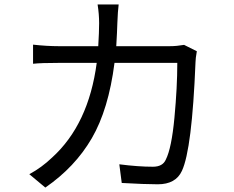

<svg xmlns="http://www.w3.org/2000/svg" viewBox="-20 -807 1040 854"><path d="M798.8 -607.4 855.5 -579.1Q849.6 -545.9 849.6 -530.3Q834 -142.6 789.1 -46.9Q761.7 12.7 681.6 12.7Q625 12.7 521.5 6.8L510.7 -76.2Q594.7 -65.4 660.2 -65.4Q704.1 -65.4 717.8 -97.7Q743.2 -148.4 755.9 -283.7Q768.6 -418.9 768.6 -527.3H489.3Q462.9 -320.3 388.2 -191.9Q313.5 -63.5 181.6 27.3L110.4 -32.2Q165 -61.5 211.9 -106.4Q374 -253.9 410.2 -527.3H242.2Q162.1 -527.3 127 -523.4V-608.4Q188.5 -601.6 241.2 -601.6H417Q420.9 -666 420.9 -704.1Q420.9 -744.1 414.1 -787.1H507.8Q503.9 -756.8 502 -705.1Q501 -667 497.1 -601.6H735.4Q765.6 -601.6 798.8 -607.4Z"/></svg>

Font: Nasu
Style: Regular
Weight: 400
Designer: Ryoko NISHIZUKA (kana &amp; ideographs); Paul D. Hunt (Latin, Greek &amp; Cyrillic); Wenlong ZHANG (bopomofo); Sandoll C
Version: Version 2014.1215